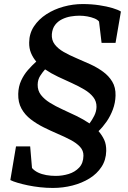

<svg xmlns="http://www.w3.org/2000/svg" viewBox="-20 -837 634 948"><path d="M504.5 -91.5Q503.5 -47 481.2 -13Q459 21 421.8 44Q384.5 67 337.8 79Q291 91 241 91Q209.5 91 177.8 87.5Q146 84 117.2 78Q88.5 72 66 65.2Q43.5 58.5 31 52L59 -114H129L138 -7.5Q149.5 6 167.8 14.8Q186 23.5 208.5 27.5Q231 31.5 255 31.5Q288 31.5 319 22Q350 12.5 370.8 -9.5Q391.5 -31.5 392 -68Q392.5 -93.5 375 -112.2Q357.5 -131 328.5 -146.2Q299.5 -161.5 265 -176.2Q230.5 -191 195.8 -208.2Q161 -225.5 132 -247.8Q103 -270 86 -300.8Q69 -331.5 70 -373.5Q71 -410 84.5 -439.2Q98 -468.5 118.2 -491.5Q138.5 -514.5 159 -533Q142.5 -552.5 133 -575.5Q123.5 -598.5 124 -627Q124.5 -672 147.8 -707Q171 -742 209.2 -766.8Q247.5 -791.5 294 -804.2Q340.5 -817 388 -817Q431.5 -817 469.8 -811.2Q508 -805.5 536 -797Q564 -788.5 577 -780L550.5 -625.5H481.5L469 -730.5Q461.5 -740 446 -746.2Q430.5 -752.5 411.2 -756Q392 -759.5 371.5 -759.5Q352 -759.5 329.5 -755.8Q307 -752 286.5 -742Q266 -732 252.2 -714.2Q238.5 -696.5 236 -668.5Q234 -639 250.2 -617.8Q266.5 -596.5 294.5 -580.5Q322.5 -564.5 356.8 -550Q391 -535.5 425.5 -519.8Q460 -504 488.5 -483.2Q517 -462.5 534.2 -434Q551.5 -405.5 550.5 -365Q549.5 -329 537.2 -296.2Q525 -263.5 506 -236.2Q487 -209 466.5 -189.5Q484.5 -168.5 494.8 -146Q505 -123.5 504.5 -91.5ZM456.5 -309Q457 -336.5 440.5 -357.5Q424 -378.5 396.2 -395Q368.5 -411.5 334.8 -426.8Q301 -442 266.5 -458.2Q232 -474.5 202.5 -494.5Q190 -480.5 178.2 -462.2Q166.5 -444 166 -419Q165.5 -390 182 -368.5Q198.5 -347 226.2 -329.8Q254 -312.5 288 -297Q322 -281.5 356.8 -264.8Q391.5 -248 422 -227.5Q434.5 -244 445.2 -265.2Q456 -286.5 456.5 -309Z"/></svg>

Font: Merriweather 20pt SemiBold
Style: Italic
Weight: 600
Italic angle: -7.8°
Version: Version 2.101